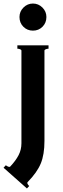

<svg xmlns="http://www.w3.org/2000/svg" viewBox="-43 -716 354 1084"><path d="M67 -620Q67 -651 89.5 -673.5Q112 -696 143 -696Q174 -696 196.5 -673.5Q219 -651 219 -620Q219 -587 197 -565Q175 -543 143 -543Q111 -543 89 -565Q67 -587 67 -620ZM208 80Q208 157 187 207.5Q166 258 113 312L111 316Q111 320 114.5 325.5Q118 331 122 334L109 348L-23 231L-10 217Q-4 222 3.5 225Q11 228 15 224Q46 191 62 160Q78 129 78 93V-430Q78 -435 70.5 -438Q63 -441 55 -441V-460H231V-441Q223 -441 215.5 -438Q208 -435 208 -430Z"/></svg>

Font: Aoboshi One
Style: Regular
Weight: 400
Designer: IKIMOJI
Foundry: Natsumi Matsuba
Version: Version 1.000; ttfautohint (v1.8.3)